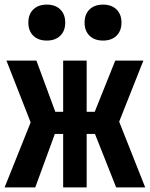

<svg xmlns="http://www.w3.org/2000/svg" viewBox="-25 -813 650 833"><path d="M-5 0 108 -282 3 -550H133L215 -328H249V-550H351V-328H386L475 -550H597L492 -285L605 0H479L387 -232H351V0H249V-232H213L128 0ZM422 -637Q385 -637 363.5 -658Q342 -679 342 -715Q342 -751 363.5 -772Q385 -793 422 -793Q459 -793 480.5 -772Q502 -751 502 -715Q502 -679 480.5 -658Q459 -637 422 -637ZM178 -637Q141 -637 119.5 -658Q98 -679 98 -715Q98 -751 119.5 -772Q141 -793 178 -793Q215 -793 236.5 -772Q258 -751 258 -715Q258 -679 236.5 -658Q215 -637 178 -637Z"/></svg>

Font: JetBrains Mono NL ExtraBold
Style: Regular
Weight: 800
Designer: Philipp Nurullin, Konstantin Bulenkov
Foundry: JetBrains
Version: Version 2.304; ttfautohint (v1.8.4.7-5d5b)